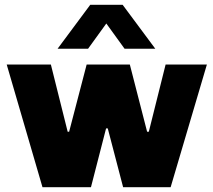

<svg xmlns="http://www.w3.org/2000/svg" viewBox="-20 -780 889 800"><path d="M157 0 8 -511H192L262 -231H268L341 -511H521L593 -231H600L670 -511H842L691 0H493L429 -245H422L359 0ZM220 -577 356 -760H491L627 -577H499L384 -736H462L347 -577Z"/></svg>

Font: Chivo Medium ExtraBold
Style: Regular
Weight: 800
Version: Version 2.002